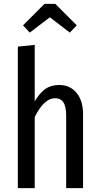

<svg xmlns="http://www.w3.org/2000/svg" viewBox="-20 -981 522 1001"><path d="M413 -387V0H325V-375Q325 -426 310.5 -447.5Q296 -469 267 -469Q210 -469 161 -371V0H73V-738L161 -747V-453Q186 -495 215.5 -516.5Q245 -538 288 -538Q345 -538 379 -497Q413 -456 413 -387ZM100 -849 212 -961H268L380 -849L344 -811L240 -891L135 -811Z"/></svg>

Font: Fira Sans Compressed
Style: Regular
Weight: 400
Width: 1
Designer: bBox Type GmbH & Carrois Corporate GbR & Edenspiekermann AG
Foundry: bBox Type GmbH & Carrois Corporate GbR & Edenspiekermann AG
Version: Version 4.301